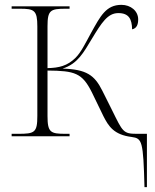

<svg xmlns="http://www.w3.org/2000/svg" viewBox="-20 -562 639 792"><path d="M576 210H586V-10H544C488 -10 486 -19 443 -106L402 -188C370 -252 337 -276 238 -279C301 -299 325 -346 359 -402C399 -468 424 -508 468 -508C512 -508 524 -483 525 -441C544 -445 550 -461 550 -482C550 -517 519 -542 481 -542C417 -542 394 -495 356 -427C331 -381 314 -346 292 -324C258 -290 223 -282 176 -281V-454C176 -520 188 -526 251 -526H267V-536H28V-526H62C121 -526 134 -520 134 -453V-84C134 -15 123 -10 55 -10H28V0H267V-10H251C189 -10 176 -15 176 -83V-271C289 -270 319 -261 359 -181L407 -82C428 -41 450 -6 523 3C566 9 571 18 576 210Z"/></svg>

Font: Noto Serif Display ExtraLight
Style: Regular
Weight: 200
Designer: Monotype Design Team
Foundry: Monotype Imaging Inc.
Version: Version 2.009